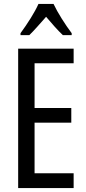

<svg xmlns="http://www.w3.org/2000/svg" viewBox="-20 -1056 442 983"><path d="M254 -1036H177C158 -993 121 -935 85 -886V-876H130C154 -899 185 -935 216 -970C246 -935 274 -902 302 -876H347V-886C314 -930 275 -991 254 -1036ZM357 -93V-169H157V-428H345V-503H157V-732H357V-807H73V-93Z"/></svg>

Font: Noto Sans Kannada UI ExtraCondensed
Style: Regular
Weight: 400
Width: 2
Designer: Jelle Bosma - Monotype Design Team
Foundry: Monotype Imaging Inc.
Version: Version 2.005